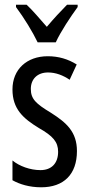

<svg xmlns="http://www.w3.org/2000/svg" viewBox="-20 -786 379 816"><path d="M140 -606H217C238 -652 280 -715 310 -756V-766H265C231 -731 213 -712 179 -672C149 -706 118 -743 93 -766H48V-756C83 -709 119 -650 140 -606ZM307 -144C307 -226 262 -265 196 -307C133 -345 111 -365 111 -408C111 -450 139 -478 184 -478C217 -478 248 -466 276 -447L306 -512C269 -535 229 -547 183 -547C94 -547 33 -491 33 -406C33 -323 78 -283 145 -242C205 -208 227 -183 227 -141C227 -92 199 -63 152 -63C108 -63 62 -80 33 -104V-20C63 -3 105 10 155 10C251 10 307 -45 307 -144Z"/></svg>

Font: Noto Sans Gurmukhi UI ExtraCondensed
Style: Regular
Weight: 400
Width: 2
Designer: Jelle Bosma - Monotype Design Team
Foundry: Monotype Imaging Inc.
Version: Version 2.004